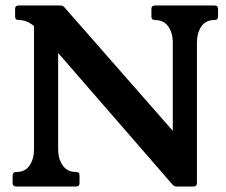

<svg xmlns="http://www.w3.org/2000/svg" viewBox="-20 -680 824 700"><path d="M762 -660Q775 -660 775 -647V-620Q775 -607 762 -607Q730 -607 714 -583.5Q698 -560 698 -524V-13Q698 0 685 0H624Q614 0 608 -8L192 -487V-136Q192 -101 208.5 -77Q225 -53 257 -53Q270 -53 270 -40V-13Q270 0 257 0H40Q26 0 26 -13V-40Q26 -53 40 -53Q72 -53 88 -77Q104 -101 104 -136V-585Q78 -607 48 -607Q35 -607 35 -620V-647Q35 -660 48 -660H201Q210 -660 216 -652L610 -203V-524Q610 -560 593.5 -583.5Q577 -607 545 -607Q532 -607 532 -620V-647Q532 -660 545 -660Z"/></svg>

Font: Young Serif
Style: Regular
Weight: 400
Designer: Bastien Sozeau
Foundry: NBR — Bastien Sozeau
Version: Version 3.004; ttfautohint (v1.8.4.7-5d5b);gftools[0.9.33]